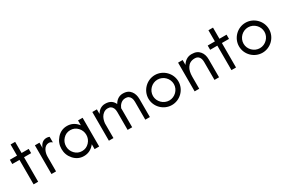

<svg xmlns="http://www.w3.org/2000/svg" viewBox="79 -1574 3752 2548"><g transform="rotate(-30 1955.5 -300.5)"><path d="M20 -375H130V0H200V-375H309V-440H200V-611H130V-440H20Z M630 -354V-440C616 -446 601.3 -449 586 -449C536.8 -449 500.4 -421.7 477 -367L474 -349V-440H404V0H474V-225C474 -293.5 507.4 -376 578.4 -376C596.7 -376 613.9 -368.7 630 -354Z M1065 -220C1065 -177.2 1050.2 -139.8 1020.5 -108C990.7 -76 953.8 -60 910 -60C866.2 -60 829.3 -76 799.5 -108C769.8 -139.8 755 -177.2 755 -220C755 -262.8 769.8 -300.2 799.5 -332C829.3 -364 866.2 -380 910 -380C953.8 -380 990.7 -364 1020.5 -332C1050.2 -300.2 1065 -262.8 1065 -220ZM1135 0V-440H1065V-364.9C1061.1 -370 1056.9 -375.1 1052.5 -380C1010.9 -426.7 959.8 -450 899 -450C838.2 -450 787.1 -426.7 745.5 -380C705.2 -334.7 685 -281.4 685 -220C685 -158.6 705.2 -105.3 745.5 -60C787.1 -13.3 838.2 10 899 10C959.8 10 1010.9 -13.3 1052.5 -60C1056.9 -64.9 1061.1 -70 1065 -75.1V0Z M1624 -368.4C1600.6 -419.1 1560.1 -452 1485 -452C1422 -452 1380.1 -414.4 1355 -371.9V-442H1285V-2H1355V-227.1C1358.7 -262.8 1367.7 -293.1 1382 -318C1400.2 -349.8 1436.3 -382 1483 -382C1503.7 -382 1519 -378.8 1529 -372.5C1557.7 -354.3 1572 -322.5 1572 -277V-2H1642V-277C1642 -282.8 1641.8 -288.4 1641.5 -293.9C1658.6 -337.5 1696.1 -382 1754 -382C1774.7 -382 1790 -378.8 1800 -372.5C1828.7 -354.3 1843 -322.5 1843 -277L1843 -2H1913V-277C1913 -326.8 1900.8 -367.4 1876.5 -399C1850.9 -432.2 1816 -452 1756 -452C1691.3 -452 1649 -412.7 1624 -368.4Z M2248 -452C2122.4 -452 2018 -347.6 2018 -222C2018 -95.9 2122.8 7 2248 7C2373.2 7 2478 -95.9 2478 -222C2478 -347.6 2373.6 -452 2248 -452ZM2248 -63C2161.3 -63 2088 -135.6 2088 -222C2088 -309.3 2160.7 -382 2248 -382C2335.3 -382 2408 -309.3 2408 -222C2408 -135.6 2334.7 -63 2248 -63Z M2668 -364.4V-440H2598V0H2668V-184C2668 -240 2678.5 -284.5 2699.5 -317.5C2722.8 -354.2 2757.8 -379 2818 -379C2877.3 -379 2902 -333 2902 -275L2902 0H2972V-275C2972 -326 2958.7 -367.2 2932 -398.5C2904.3 -431.1 2868.4 -449 2807 -449C2739.9 -449 2694.6 -409.1 2668 -364.4Z M3052 -375H3162V0H3232V-375H3341V-440H3232V-611H3162V-440H3052Z M3636 -452C3510.4 -452 3406 -347.6 3406 -222C3406 -95.9 3510.8 7 3636 7C3761.2 7 3866 -95.9 3866 -222C3866 -347.6 3761.6 -452 3636 -452ZM3636 -63C3549.3 -63 3476 -135.6 3476 -222C3476 -309.3 3548.7 -382 3636 -382C3723.3 -382 3796 -309.3 3796 -222C3796 -135.6 3722.7 -63 3636 -63Z"/></g></svg>

Font: GI
Style: Regular
Weight: 400
Designer: Alfredo Marco Pradil
Version: Version 1.01 2015